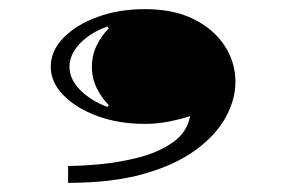

<svg xmlns="http://www.w3.org/2000/svg" viewBox="-20 -249 635 420"><path d="M129 151V114Q159 114 201 110Q243 106 285 95Q327 84 358 62.5Q389 41 396 5Q374 12 349 17Q324 22 297 22Q240 22 193.5 5Q147 -12 119 -40.5Q91 -69 91 -103Q91 -138 119 -166.5Q147 -195 193.5 -212Q240 -229 297 -229Q361 -229 405 -206.5Q449 -184 472 -148Q495 -112 495 -70Q495 -31 473.5 8Q452 47 407.5 79.5Q363 112 294 131.5Q225 151 129 151ZM215 -15 218 -19Q202 -35 191.5 -56.5Q181 -78 181 -103Q181 -128 191.5 -149.5Q202 -171 218 -187L215 -191Q178 -178 155 -154Q132 -130 132 -103Q132 -76 155 -52.5Q178 -29 215 -15Z"/></svg>

Font: Diplomata
Style: Regular
Weight: 400
Designer: Eduardo Rodriguez Tunni
Foundry: Eduardo Rodriguez Tunni
Version: Version 1.002; ttfautohint (v1.8.4.7-5d5b);gftools[0.9.23]